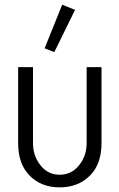

<svg xmlns="http://www.w3.org/2000/svg" viewBox="-20 -806 514 832"><path d="M173.3 -596.7 249.5 -785.6 305.2 -763.2 215.3 -580.1ZM58.6 -186V-515.1H123V-186Q123 -130.9 155.3 -89.8Q187.5 -48.8 238.5 -48.8Q289.6 -48.8 322.5 -89.6Q355.5 -130.4 355.5 -186V-515.1H419.9V-186Q419.9 -94.7 369.1 -44.4Q318.4 5.9 238.5 5.9Q158.7 5.9 108.6 -44.7Q58.6 -95.2 58.6 -186Z"/></svg>

Font: News Cycle
Style: Regular
Weight: 500
Version: Version 0.5.2